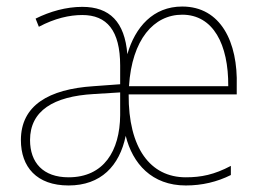

<svg xmlns="http://www.w3.org/2000/svg" viewBox="-20 -558 801 588"><path d="M538 -538C449 -538 394 -475 370 -392C362 -491 316 -537 232 -537C183 -537 133 -523 89 -501L99 -476C148 -502 193 -512 232 -512C307 -512 348 -465 348 -357V-300L266 -294C129 -285 44 -235 44 -129C44 -47 92 10 190 10C289 10 346 -50 365 -142C386 -57 445 10 549 10C599 10 645 -1 687 -22V-50C636 -23 596 -15 549 -15C440 -15 373 -105 374 -269H705V-295C709 -429 656 -538 538 -538ZM538 -513C633 -513 680 -422 679 -294H375C384 -437 451 -513 538 -513ZM267 -270 348 -275V-205C347 -96 298 -15 190 -15C112 -15 72 -60 72 -129C72 -219 144 -263 267 -270Z"/></svg>

Font: Noto Sans Ethiopic SemiCondensed Thin
Style: Regular
Weight: 100
Width: 4
Designer: Monotype Design Team
Foundry: Monotype Imaging Inc.
Version: Version 2.102